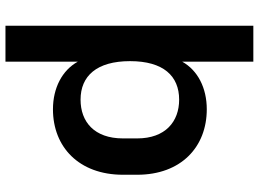

<svg xmlns="http://www.w3.org/2000/svg" viewBox="-142 -618 942 699"><g transform="rotate(90 329.5 -268.0)"><path d="M204.1 183.6V-79.6C235.4 -22.9 299.8 10.7 377.4 10.7C514.2 10.7 615.7 -83.5 615.7 -244.1V-295.9C615.7 -456.1 514.2 -549.3 377.4 -549.3C299.8 -549.3 235.8 -516.6 204.1 -460V-718.8H73.2V183.6ZM342.3 -89.8C256.3 -89.8 202.1 -148.4 202.1 -270C202.1 -391.6 256.3 -448.7 342.3 -448.7C421.9 -448.7 483.4 -398.9 483.4 -295.9V-244.1C483.4 -139.2 422.4 -89.8 342.3 -89.8Z"/></g></svg>

Font: Winston SemiBold
Style: Regular
Weight: 600
Designer: Vernon Adams, Kim Jin-seong, David Berlow, Cristiano Sobral
Foundry: The Winston Project Authors
Version: Version 3.004